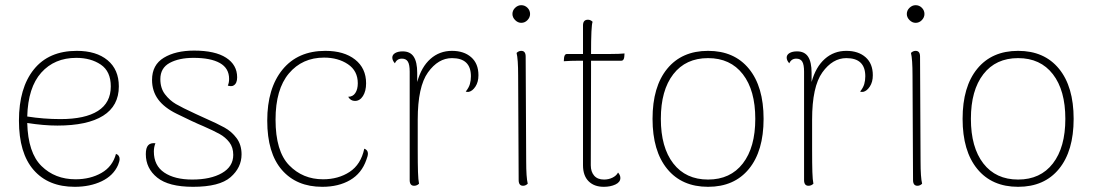

<svg xmlns="http://www.w3.org/2000/svg" viewBox="-20 -708 4211 740"><path d="M441 -95Q441 -87 435 -72Q417 -31 372 -9.5Q327 12 268 12Q166 12 109.5 -53Q53 -118 53 -243Q53 -369 110.5 -440.5Q168 -512 276 -512Q351 -512 394.5 -476Q438 -440 438 -375Q438 -300 377.5 -262Q317 -224 201 -224Q149 -224 85 -234Q88 -119 140 -68Q192 -17 271 -17Q328 -17 371 -41.5Q414 -66 427 -115Q441 -110 441 -95ZM85 -259Q148 -249 213 -249Q308 -249 357.5 -280.5Q407 -312 407 -375Q407 -433 368.5 -459Q330 -485 274 -485Q190 -485 139 -428Q88 -371 85 -259Z M542 -114Q542 -138 551 -148Q560 -158 579 -156Q573 -141 573 -124Q573 -70 613 -43Q653 -16 721 -16Q792 -16 835.5 -41Q879 -66 879 -111Q879 -140 864 -159.5Q849 -179 826.5 -191.5Q804 -204 763 -222Q748 -228 718 -242Q709 -246 661 -269.5Q613 -293 589.5 -325Q566 -357 566 -400Q566 -458 611.5 -485.5Q657 -513 728 -513Q809 -513 851.5 -485.5Q894 -458 894 -410Q894 -387 881 -379Q877 -376 870 -376Q866 -376 858 -378Q863 -389 863 -404Q863 -445 827.5 -465Q792 -485 726 -485Q670 -485 634 -465.5Q598 -446 598 -403Q598 -368 616 -344.5Q634 -321 658 -307Q682 -293 734 -269L769 -253Q817 -232 845 -216.5Q873 -201 892 -175.5Q911 -150 911 -113Q911 -62 868.5 -25Q826 12 724 12Q630 12 586 -23.5Q542 -59 542 -114Z M1010 -243Q1010 -368 1069 -440Q1128 -512 1234 -512Q1306 -512 1348.5 -478.5Q1391 -445 1391 -387Q1391 -357 1379 -338Q1367 -319 1348 -319Q1331 -319 1322 -335Q1340 -335 1349.5 -349.5Q1359 -364 1359 -387Q1359 -435 1321 -460.5Q1283 -486 1229 -486Q1145 -486 1093.5 -425Q1042 -364 1042 -247Q1042 -125 1094.5 -71Q1147 -17 1225 -17Q1284 -17 1327.5 -45.5Q1371 -74 1384 -135Q1398 -130 1398 -116Q1398 -107 1392 -92Q1374 -40 1329.5 -14Q1285 12 1222 12Q1123 12 1066.5 -53Q1010 -118 1010 -243Z M1824 -418Q1824 -392 1812.5 -374.5Q1801 -357 1787 -354Q1780 -353 1775 -355Q1787 -370 1791 -384Q1795 -398 1795 -414Q1795 -484 1722 -484Q1669 -484 1629.5 -429Q1590 -374 1590 -247V-132Q1590 -76 1591 -45Q1592 -14 1595 0Q1587 8 1576 8Q1559 8 1559 -14V-432Q1559 -459 1552 -470.5Q1545 -482 1529 -482Q1510 -482 1502 -464Q1492 -475 1492 -486Q1492 -497 1503 -503.5Q1514 -510 1532 -510Q1561 -510 1574.5 -489.5Q1588 -469 1588 -427V-392Q1604 -450 1639 -481Q1674 -512 1722 -512Q1768 -512 1796 -487.5Q1824 -463 1824 -418Z M1955 -654Q1955 -668 1965.5 -678Q1976 -688 1989 -688Q2003 -688 2013 -678Q2023 -668 2023 -654Q2023 -641 2013 -630.5Q2003 -620 1989 -620Q1976 -620 1965.5 -630.5Q1955 -641 1955 -654ZM2014 0Q2006 8 1996 8Q1979 8 1979 -14L1977 -417Q1977 -480 1971 -504Q1979 -512 1989 -512Q2006 -512 2006 -490L2008 -87Q2008 -24 2014 0Z M2387 -502 2386 -488Q2384 -474 2375 -474H2258V-428L2257 -71Q2257 -46 2270 -31Q2283 -16 2308 -16Q2326 -16 2341 -23.5Q2356 -31 2362 -43Q2371 -33 2371 -22Q2371 -6 2352 3Q2333 12 2307 12Q2270 12 2248.5 -9.5Q2227 -31 2227 -71V-474H2213Q2179 -474 2153 -472L2154 -486Q2156 -500 2165 -500H2227V-610Q2227 -632 2246 -632Q2256 -632 2264 -624Q2258 -610 2258 -500H2335Q2367 -500 2387 -502Z M2495 -250Q2495 -374 2551.5 -443Q2608 -512 2709 -512Q2810 -512 2866.5 -443Q2923 -374 2923 -250Q2923 -126 2866.5 -57Q2810 12 2709 12Q2608 12 2551.5 -57Q2495 -126 2495 -250ZM2891 -250Q2891 -360 2843 -422Q2795 -484 2709 -484Q2623 -484 2575 -422Q2527 -360 2527 -250Q2527 -140 2575 -78Q2623 -16 2709 -16Q2795 -16 2843 -78Q2891 -140 2891 -250Z M3344 -418Q3344 -392 3332.5 -374.5Q3321 -357 3307 -354Q3300 -353 3295 -355Q3307 -370 3311 -384Q3315 -398 3315 -414Q3315 -484 3242 -484Q3189 -484 3149.5 -429Q3110 -374 3110 -247V-132Q3110 -76 3111 -45Q3112 -14 3115 0Q3107 8 3096 8Q3079 8 3079 -14V-432Q3079 -459 3072 -470.5Q3065 -482 3049 -482Q3030 -482 3022 -464Q3012 -475 3012 -486Q3012 -497 3023 -503.5Q3034 -510 3052 -510Q3081 -510 3094.5 -489.5Q3108 -469 3108 -427V-392Q3124 -450 3159 -481Q3194 -512 3242 -512Q3288 -512 3316 -487.5Q3344 -463 3344 -418Z M3475 -654Q3475 -668 3485.5 -678Q3496 -688 3509 -688Q3523 -688 3533 -678Q3543 -668 3543 -654Q3543 -641 3533 -630.5Q3523 -620 3509 -620Q3496 -620 3485.5 -630.5Q3475 -641 3475 -654ZM3534 0Q3526 8 3516 8Q3499 8 3499 -14L3497 -417Q3497 -480 3491 -504Q3499 -512 3509 -512Q3526 -512 3526 -490L3528 -87Q3528 -24 3534 0Z M3690 -250Q3690 -374 3746.5 -443Q3803 -512 3904 -512Q4005 -512 4061.5 -443Q4118 -374 4118 -250Q4118 -126 4061.5 -57Q4005 12 3904 12Q3803 12 3746.5 -57Q3690 -126 3690 -250ZM4086 -250Q4086 -360 4038 -422Q3990 -484 3904 -484Q3818 -484 3770 -422Q3722 -360 3722 -250Q3722 -140 3770 -78Q3818 -16 3904 -16Q3990 -16 4038 -78Q4086 -140 4086 -250Z"/></svg>

Font: Arima Madurai Thin
Style: Regular
Weight: 250
Designer: Joana Correia and Natanael Gama
Foundry: NDISCOVER
Version: Version 1.020; ttfautohint (v1.5) -l 7 -r 28 -G 50 -x 13 -D 